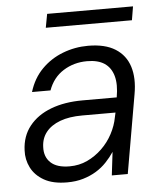

<svg xmlns="http://www.w3.org/2000/svg" viewBox="-50 -699 640 755"><g transform="rotate(-5 270.5 -321.5)"><path d="M185 12Q129 12 94 -8Q59 -28 43 -60Q27 -92 29 -128Q31 -184 62.5 -223.5Q94 -263 148 -283.5Q202 -304 273 -304H408Q417 -355 407.5 -388.5Q398 -422 372.5 -439Q347 -456 304 -456Q252 -456 210.5 -430Q169 -404 151 -354H78Q94 -407 129.5 -443Q165 -479 213 -497.5Q261 -516 313 -516Q380 -516 420.5 -490.5Q461 -465 475.5 -419Q490 -373 479 -311L425 0H362L373 -92Q359 -71 341 -52Q323 -33 300 -19Q277 -5 248.5 3.5Q220 12 185 12ZM200 -50Q238 -50 270 -65Q302 -80 328 -105Q354 -130 371 -162Q388 -194 394 -227L398 -245H267Q215 -245 179 -231.5Q143 -218 123.5 -193.5Q104 -169 103 -135Q101 -96 125.5 -73Q150 -50 200 -50ZM154 -601 164 -655H503L494 -601Z"/></g></svg>

Font: DM Sans Light
Style: Italic
Weight: 300
Italic angle: -10°
Designer: Colophon Foundry, Jonny Pinhorn
Foundry: Colophon Foundry
Version: Version 4.004;gftools[0.9.30]